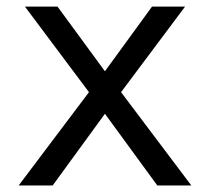

<svg xmlns="http://www.w3.org/2000/svg" viewBox="-20 -567 642 587"><path d="M252 -285.2 56.2 -546.9H155.8L300.8 -349.1L444.8 -546.9H545.9L350.1 -285.2L564.9 0H460.9L300.8 -219.2L141.1 0H37.1Z"/></svg>

Font: Hack
Style: Regular
Weight: 400
Monospace: yes
Designer: Christopher Simpkins
Foundry: Christopher Simpkins
Version: Version 2.019; ttfautohint (v1.4.1) -l 4 -r 80 -G 350 -x 0 -